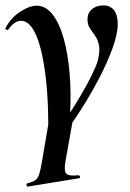

<svg xmlns="http://www.w3.org/2000/svg" viewBox="-32 -416 482 711"><path d="M159 138 160 101Q187 64 215 21Q243 -22 267.5 -63.5Q292 -105 308.5 -139Q325 -173 330 -191Q339 -227 334.5 -248.5Q330 -270 320 -284Q310 -298 301 -311Q292 -324 292 -345Q292 -368 308.5 -382Q325 -396 351 -396Q376 -396 390 -378.5Q404 -361 404 -326Q404 -290 383.5 -234Q363 -178 328 -112.5Q293 -47 249.5 18Q206 83 159 138ZM71 275Q68 276 66.5 270Q65 264 69 263Q89 258 98.5 251.5Q108 245 113 229.5Q118 214 123 185L154 2L239 21L211 178Q204 217 213.5 227Q223 237 258 233Q262 233 264 238Q266 243 261 244ZM146 135Q150 -18 138 -123.5Q126 -229 102.5 -284Q79 -339 46 -339Q33 -339 20.5 -330Q8 -321 0 -308Q-1 -304 -7 -305.5Q-13 -307 -12 -311Q7 -349 42 -372Q77 -395 104 -395Q137 -395 162.5 -362.5Q188 -330 204 -273Q220 -216 226 -142Q232 -68 227 16Z"/></svg>

Font: Cormorant Infant Light
Style: Italic
Weight: 300
Italic angle: -10°
Designer: Christian Thalmann (Catharsis Fonts)
Foundry: Catharsis Fonts
Version: Version 4.001